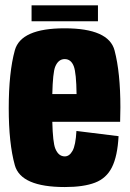

<svg xmlns="http://www.w3.org/2000/svg" viewBox="-20 -712 498 736"><path d="M228.5 5Q60 5 36.8 -78.8Q13.5 -162.5 13.5 -297Q13.5 -434.5 36.8 -519Q60 -603.5 227.5 -603.5Q397 -603.5 419.2 -518.5Q441.5 -433.5 441.5 -300.5Q441.5 -270 440.5 -245H180.5Q182.5 -165.5 192 -142.5Q204 -112.5 228.5 -112.5Q246 -112.5 258 -133.8Q270 -155 273 -210L434.5 -190Q430.5 -113.5 409.2 -71Q388 -28.5 344.2 -11.8Q300.5 5 228.5 5ZM180.5 -351.5H273.5Q272.5 -431.5 263 -457.5Q252.5 -485.5 228 -485.5Q203.5 -485.5 191.5 -456Q182.5 -433.5 180.5 -351.5ZM101 -630.5V-691.5H355.5V-630.5Z"/></svg>

Font: Anybody Condensed ExtraBold
Style: Regular
Weight: 800
Width: 3
Designer: Tyler Finck
Foundry: Etcetera Type Company
Version: Version 1.010; ttfautohint (v1.8.3) -l 8 -r 50 -G 200 -x 14 